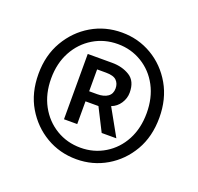

<svg xmlns="http://www.w3.org/2000/svg" viewBox="-87 -890 646 627"><g transform="rotate(20 236.5 -577.0)"><path d="M237 -357Q179 -357 131.5 -385Q84 -413 55 -462Q26 -511 26 -577Q26 -642 55 -691.5Q84 -741 131.5 -769Q179 -797 237 -797Q294 -797 341.5 -769Q389 -741 417.5 -691.5Q446 -642 446 -577Q446 -511 417.5 -462Q389 -413 341.5 -385Q294 -357 237 -357ZM237 -397Q283 -397 321 -420Q359 -443 380.5 -483.5Q402 -524 402 -577Q402 -630 380.5 -670.5Q359 -711 321 -734Q283 -757 237 -757Q190 -757 152 -734Q114 -711 92 -670.5Q70 -630 70 -577Q70 -524 92 -483.5Q114 -443 152 -420Q190 -397 237 -397ZM155 -466V-693H240Q275 -693 301 -677Q327 -661 327 -621Q327 -601 315.5 -583.5Q304 -566 285 -559L337 -466H286L246 -545H201V-466ZM201 -580H229Q252 -580 265.5 -589.5Q279 -599 279 -618Q279 -635 268.5 -645.5Q258 -656 232 -656H201Z"/></g></svg>

Font: Noto Sans HK Thin
Style: Regular
Weight: 400
Version: Version 2.004-H2;hotconv 1.0.118;makeotfexe 2.5.65603